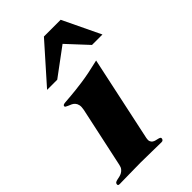

<svg xmlns="http://www.w3.org/2000/svg" viewBox="-264 -778 856 856"><g transform="rotate(-45 164.5 -350.0)"><path d="M293 -702.1 378.4 -523.9H312.5L223.1 -620.1L93.3 -523.9H29.3L187.5 -702.1ZM190.4 -59.1Q188 -46.9 190.7 -39.8Q193.4 -32.7 199 -28.6Q204.6 -24.4 211.9 -22.7Q219.2 -21 225.3 -19.5Q231.4 -18.1 235.1 -15.6Q238.8 -13.2 237.8 -7.8Q236.8 -3.9 234.1 -1Q231.4 2 224.6 2Q196.3 2 164.1 1Q131.8 0 93.8 0Q55.7 0 22.7 1Q-10.3 2 -39.1 2Q-45.9 2 -47.6 -1Q-49.3 -3.9 -48.3 -7.8Q-47.4 -13.2 -42.5 -15.6Q-37.6 -18.1 -30.8 -19.5Q-23.9 -21 -16.1 -22.7Q-8.3 -24.4 -1 -28.6Q6.3 -32.7 12.2 -39.8Q18.1 -46.9 20.5 -59.1L82 -345.2Q85.4 -362.3 83 -373Q80.6 -383.8 74.5 -390.6Q68.4 -397.5 60.5 -400.9Q52.7 -404.3 46.1 -407Q39.6 -409.7 35.2 -412.4Q30.8 -415 31.7 -419.9Q33.2 -425.8 45.9 -427Q58.6 -428.2 87.2 -430.4Q115.7 -432.6 161.9 -439Q208 -445.3 276.4 -461.9Z"/></g></svg>

Font: XB Zar
Style: Bold Italic
Weight: 700
Italic angle: -12°
Designer: Behnam
Foundry: Irmug
Version: Version 8.005 2009